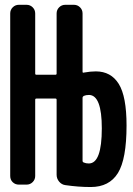

<svg xmlns="http://www.w3.org/2000/svg" viewBox="-20 -750 540 780"><path d="M315.4 -352.5V-96.7Q315.4 -91.8 320.3 -89.8Q329.1 -85.9 340.8 -85.9Q393.6 -85.9 393.6 -228.5Q393.6 -363.3 341.8 -364.3Q329.1 -364.3 320.3 -360.4Q315.4 -357.4 315.4 -352.5ZM56.6 0Q42 0 31.7 -9.8Q21.5 -19.5 21.5 -35.2V-695.3Q21.5 -710 31.7 -720.2Q42 -730.5 56.6 -730.5H87.9Q102.5 -730.5 112.8 -720.2Q123 -710 123 -695.3V-451.2Q123 -446.3 127.9 -446.3H205.1Q210 -446.3 210 -451.2V-695.3Q210 -710 220.2 -720.2Q230.5 -730.5 245.1 -730.5H280.3Q294.9 -730.5 305.2 -720.2Q315.4 -710 315.4 -695.3V-459Q315.4 -453.1 320.3 -455.1Q347.7 -460 369.1 -460Q430.7 -460 462.4 -409.2Q494.1 -358.4 494.1 -240.2Q494.1 -103.5 459 -46.9Q423.8 9.8 348.6 9.8Q297.9 9.8 245.1 2Q230.5 0 220.2 -12.2Q210 -24.4 210 -40V-344.7Q210 -349.6 205.1 -349.6H127.9Q123 -349.6 123 -344.7V-35.2Q123 -20.5 112.8 -10.3Q102.5 0 87.9 0Z"/></svg>

Font: Rounded-L Mgen+ 1m medium
Style: Regular
Weight: 500
Designer: [Source Han Sans]
Ryoko NISHIZUKA  (kana & ideographs); Paul D. Hunt (Latin, Greek & Cyrillic); Wenlong ZHANG  (bopomofo
Version: Version 1.059.20150602